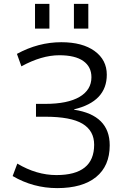

<svg xmlns="http://www.w3.org/2000/svg" viewBox="-20 -957 629 987"><path d="M360 -810V-937H434V-810ZM160 -810V-937H234V-810ZM361 -395V-393Q544 -365 544 -210Q544 -104 474 -47Q404 10 274 10Q151 10 45 -52L69 -116Q168 -57 270 -57Q464 -57 464 -213Q464 -285 404 -321Q344 -357 212 -357H165V-423H212Q328 -423 389 -459Q450 -495 450 -560Q450 -614 408 -643.5Q366 -673 285 -673Q194 -673 90 -616L67 -680Q177 -740 295 -740Q404 -740 466.5 -694.5Q529 -649 529 -573Q529 -435 361 -395Z"/></svg>

Font: M PLUS 1p
Style: Regular
Weight: 400
Version: Version 1.062